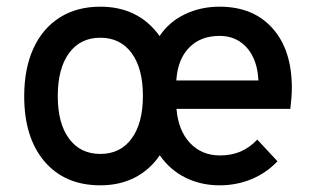

<svg xmlns="http://www.w3.org/2000/svg" viewBox="-20 -543 940 575"><path d="M280.5 12Q174.5 12 113.5 -59.2Q52.5 -130.5 52.5 -255Q52.5 -337.5 80 -397.8Q107.5 -458 158.8 -490.5Q210 -523 280.5 -523Q337.5 -523 382 -501Q426.5 -479 458 -435Q486 -477.5 533.5 -500.2Q581 -523 637.5 -523Q738.5 -523 796.2 -458.2Q854 -393.5 854 -280Q854 -267 852.8 -250.2Q851.5 -233.5 849.5 -217H508.5Q514 -152 549 -114.8Q584 -77.5 639 -77.5Q673 -77.5 700.5 -89.2Q728 -101 750.5 -125L811 -60Q778 -25 733.2 -6.5Q688.5 12 637.5 12Q581.5 12 535 -11.2Q488.5 -34.5 458.5 -78Q428.5 -34 383.2 -11Q338 12 280.5 12ZM280.5 -82Q340.5 -82 374.2 -128Q408 -174 408 -256Q408 -338 374.2 -384Q340.5 -430 280.5 -430Q220.5 -430 186.8 -384Q153 -338 153 -255Q153 -173.5 186.8 -127.8Q220.5 -82 280.5 -82ZM508 -302H754Q752 -343 737.2 -373Q722.5 -403 697 -419.2Q671.5 -435.5 637.5 -435.5Q580.5 -435.5 546.2 -400.2Q512 -365 508 -302Z"/></svg>

Font: Overpass Medium
Style: Regular
Weight: 500
Designer: Delve Withrington, Dave Bailey, Thomas Jockin
Foundry: Delve Fonts LLC
Version: Version 4.000